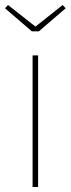

<svg xmlns="http://www.w3.org/2000/svg" viewBox="-60 -746 282 766"><path d="M70 -525H92V0H70ZM-40 -713 -28 -726 89 -634H74L190 -726L202 -713L95 -621H67Z"/></svg>

Font: Easer Grotesk Variable
Style: Regular
Weight: 400
Designer: Boardeaser, Bonnie Shaver-Troup, Thomas Jockin
Foundry: Lexend
Version: Version 1.001;Glyphs 3.1.2 (3151)